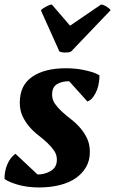

<svg xmlns="http://www.w3.org/2000/svg" viewBox="-21 -812 506 844"><path d="M229 -110Q229 -132 217 -149.5Q205 -167 187 -184Q169 -201 147.5 -217.5Q126 -234 108 -255Q90 -276 78 -301.5Q66 -327 66 -361Q66 -437 120.5 -474.5Q175 -512 269 -512Q285 -512 304.5 -510.5Q324 -509 344 -505Q364 -501 382.5 -495.5Q401 -490 416 -481Q416 -478 416 -474Q416 -464 414 -452Q412 -434 405.5 -417Q399 -400 388.5 -385.5Q378 -371 363 -366L283 -455Q251 -455 229.5 -442Q208 -429 208 -396Q208 -374 220.5 -356Q233 -338 251 -321.5Q269 -305 291 -288Q313 -271 331 -250.5Q349 -230 361.5 -204Q374 -178 374 -144Q374 -106 357 -77Q340 -48 310.5 -28Q281 -8 240 2Q199 12 151 12Q100 12 59.5 0.5Q19 -11 -1 -25Q-2 -57 10.5 -88Q23 -119 47 -136L144 -45Q177 -45 203 -61Q229 -77 229 -110ZM423 -792Q433 -792 448 -782.5Q463 -773 465 -767L292 -586Q288 -583 280.5 -582Q273 -581 265 -581Q250 -581 240 -586L159 -766Q160 -769 166 -773.5Q172 -778 179.5 -782Q187 -786 194.5 -789Q202 -792 207 -792L287 -699Z"/></svg>

Font: PTSerif
Style: Bold Italic
Weight: 700
Italic angle: -12°
Designer: A.Korolkova, O.Umpeleva, V.Yefimov
Foundry: ParaType Ltd
Version: Version 1.000W OFL; ttfautohint (v1.2) -l 8 -r 50 -G 200 -x 